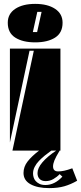

<svg xmlns="http://www.w3.org/2000/svg" viewBox="-20 -775 417 988"><path d="M154 -514H132L31 -42V-525H291V0H44ZM302 -658Q302 -606 263.5 -581.5Q225 -557 161 -557Q97 -557 58.5 -581.5Q20 -606 20 -658Q20 -704 58.5 -729.5Q97 -755 161 -755Q225 -755 263.5 -729.5Q302 -704 302 -658ZM149 -610H171L194 -714H172ZM377 155Q344 174 311 183.5Q278 193 233 193Q173 193 137 173Q101 153 101 115Q101 83 122 56Q143 29 181 0H244Q227 12 210.5 25.5Q194 39 180.5 53Q167 67 158.5 83.5Q150 100 150 118Q150 127 153 137.5Q156 148 163.5 156.5Q171 165 183 171Q195 177 214 177Q261 177 301 134L287 121Q273 136 254.5 146.5Q236 157 215 157Q195 157 184 146Q173 135 173 116Q173 90 198 60.5Q223 31 269 0H287Q267 33 260 50.5Q253 68 253 81Q253 107 279 107Q294 107 310.5 103.5Q327 100 352 91Z"/></svg>

Font: J.M. Nexus Grotesque
Style: Regular
Weight: 900
Designer: deFharo
Foundry: deFharo
Version: Version 3.003